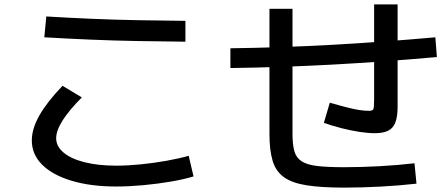

<svg xmlns="http://www.w3.org/2000/svg" viewBox="-20 -815 2040 875"><path d="M510 35Q394 35 307 9Q220 -17 172.5 -64Q125 -111 125 -175Q125 -228 159.5 -289Q194 -350 265 -424L353 -371Q295 -313 265.5 -266.5Q236 -220 236 -185Q236 -148 270 -119.5Q304 -91 366 -75.5Q428 -60 510 -60Q561 -60 621.5 -66Q682 -72 740 -82.5Q798 -93 840 -105L862 -11Q820 2 759 12.5Q698 23 632.5 29Q567 35 510 35ZM825 -625Q713 -626 604.5 -628Q496 -630 390.5 -634.5Q285 -639 182 -645L191 -740Q291 -734 394.5 -729.5Q498 -725 606 -723Q714 -721 825 -720Z M1548 40Q1444 40 1377.5 29.5Q1311 19 1274 -7.5Q1237 -34 1222.5 -82Q1208 -130 1208 -205V-775H1313V-205Q1313 -156 1321.5 -126Q1330 -96 1354.5 -80Q1379 -64 1425.5 -58.5Q1472 -53 1548 -53Q1625 -53 1708.5 -57.5Q1792 -62 1869 -71L1878 22Q1799 31 1712.5 35.5Q1626 40 1548 40ZM1687 -208Q1657 -208 1618 -214Q1579 -220 1537.5 -230.5Q1496 -241 1456 -255L1483 -347Q1535 -332 1567.5 -324Q1600 -316 1621.5 -313Q1643 -310 1662 -310Q1678 -310 1681.5 -317.5Q1685 -325 1685 -362V-795H1792V-328Q1792 -284 1782 -257.5Q1772 -231 1749.5 -219.5Q1727 -208 1687 -208ZM1030 -595Q1260 -598 1488.5 -610.5Q1717 -623 1964 -645L1971 -555Q1724 -533 1493.5 -520.5Q1263 -508 1030 -505Z"/></svg>

Font: M PLUS 2 Medium
Style: Regular
Weight: 500
Designer: Coji Morishita
Foundry: UNDERFOREST DESIGN
Version: Version 1.001